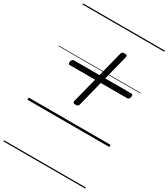

<svg xmlns="http://www.w3.org/2000/svg" viewBox="-298 -1030 1358 1550"><g transform="rotate(30 381.5 -255.0)"><path d="M357 -159Q341 -159 335.5 -164.5Q330 -170 333 -181L463 -695Q466 -708 472.5 -712Q479 -716 492 -716Q508 -716 513.5 -711Q519 -706 516 -694L386 -179Q383 -168 376.5 -163.5Q370 -159 357 -159ZM157 -413Q147 -413 144 -419Q141 -425 143 -439Q149 -463 168 -463H701Q711 -463 714 -456.5Q717 -450 714 -437Q709 -413 690 -413ZM0 378H763V388H0ZM0 -20H763V0H0ZM0 -505H763V-500H0ZM0 -898H763V-888H0Z"/></g></svg>

Font: Playwrite DE SAS Guides
Style: Regular
Weight: 400
Designer: Veronika Burian, José Scaglione
Foundry: TypeTogether
Version: Version 1.003